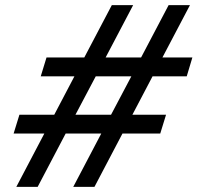

<svg xmlns="http://www.w3.org/2000/svg" viewBox="-20 -727 768 747"><path d="M603.5 -207.5H456.5L347.5 0H265L374 -207.5H235.5L126.5 0H43.5L152.5 -207.5H33L55.5 -280.5H191L269.5 -430H138.5L161 -503.5H308L415 -707H498L391 -503.5H529L636 -707H719L612 -503.5H728.5L706.5 -430H573.5L495 -280.5H626ZM273.5 -280.5H412L491 -430H352.5Z"/></svg>

Font: Newsreader Caption SemiBold
Style: Italic
Weight: 600
Italic angle: -17°
Designer: Hugues Gentile
Foundry: Production Type
Version: Version 1.001